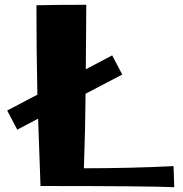

<svg xmlns="http://www.w3.org/2000/svg" viewBox="-20 -776 762 801"><path d="M10 -315 136 -381Q132 -553 132 -754Q194 -756 340 -756L338 -487L448 -545L490 -465L337 -385Q336 -247 330 -74Q526 -74 704 -83L707 5Q605 0 149 0L139 -281L52 -235Z"/></svg>

Font: Otomanopee One
Style: Regular
Weight: 400
Designer: Das Ende der Wildnis
Foundry: Gutenberg Labo
Version: Version 3.005